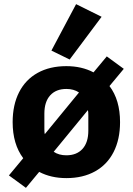

<svg xmlns="http://www.w3.org/2000/svg" viewBox="-20 -847 640 926"><path d="M23 -1 92 -84Q41 -152 41 -258Q41 -341 72 -402Q103 -463 161.5 -495.5Q220 -528 300 -528Q374 -528 431 -498L495 -575L577 -515L508 -432Q559 -365 559 -258Q559 -175 528 -114Q497 -53 438.5 -20.5Q380 12 300 12Q226 12 169 -18L105 59ZM194 -299V-225Q194 -207 196 -200L361 -401Q336 -418 300 -418Q250 -418 222 -387Q194 -356 194 -299ZM406 -217V-291Q406 -309 404 -316L239 -115Q264 -98 300 -98Q350 -98 378 -129Q406 -160 406 -217ZM316 -560 228 -603 347 -827 470 -766Z"/></svg>

Font: iA Writer Mono V
Style: Regular
Weight: 400
Designer: Mike Abbink, Paul van der Laan, Pieter van Rosmalen
Foundry: Bold Monday
Version: Version 2.000